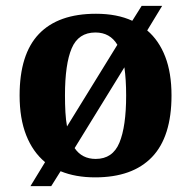

<svg xmlns="http://www.w3.org/2000/svg" viewBox="-20 -596 653 656"><path d="M134 -42Q92 -77 69.5 -134Q47 -191 47 -270Q47 -411 113 -480Q179 -549 308 -549Q380 -549 432 -525L464 -576H534L483 -492Q523 -458 544.5 -402.5Q566 -347 566 -270Q566 -129 499.5 -59.5Q433 10 305 10Q238 10 187 -11L155 40H84ZM381 -443Q356 -485 306 -485Q248 -485 225 -431Q202 -377 202 -270Q202 -239 203.5 -212.5Q205 -186 209 -164ZM307 -53Q365 -53 388 -108.5Q411 -164 411 -270Q411 -324 405 -366L235 -90Q260 -53 307 -53Z"/></svg>

Font: Noto Serif Thai
Style: Bold
Weight: 700
Designer: Monotype Design Team
Foundry: Monotype Imaging Inc.
Version: Version 2.002; ttfautohint (v1.8.4.7-5d5b)